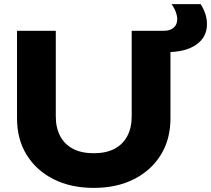

<svg xmlns="http://www.w3.org/2000/svg" viewBox="-20 -900 1029 936"><path d="M252 -332Q252 -277 273.5 -236.5Q295 -196 336 -174.5Q377 -153 437 -153Q497 -153 538 -174.5Q579 -196 600.5 -236.5Q622 -277 622 -332V-750H811V-323Q811 -221 764 -145Q717 -69 633 -26.5Q549 16 437 16Q325 16 241 -26.5Q157 -69 110 -145Q63 -221 63 -323V-750H252ZM989 -782Q989 -719 937 -682.5Q885 -646 794 -646Q790 -646 784.5 -646Q779 -646 777 -646V-750Q779 -750 779 -750Q779 -750 780 -750Q809 -750 826.5 -765Q844 -780 844 -806Q844 -822 837 -841.5Q830 -861 816 -880H958Q989 -832 989 -782Z"/></svg>

Font: Unbounded SemiBold
Style: Regular
Weight: 600
Designer: Luke Prowse, Jean-Baptiste Morizot, Fátima Lázaro, Florian Runge
Foundry: NaN
Version: Version 1.700